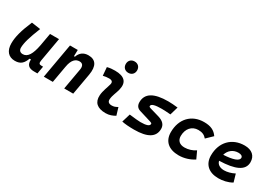

<svg xmlns="http://www.w3.org/2000/svg" viewBox="16 -1611 3483 2477"><g transform="rotate(30 1758.0 -372.5)"><path d="M187 10.3C275.4 10.3 311.5 -34.7 339.4 -109.4H359.9C354 -32.7 390.1 4.9 468.8 4.9H522L541.5 -106.9H518.1C481.9 -106.9 472.7 -120.6 480.5 -166.5L542 -517.6H408.2L374 -325.2V-325.7C347.7 -189.5 305.7 -115.2 233.4 -115.2C193.8 -115.2 171.4 -137.7 171.4 -176.8C171.4 -246.1 200.2 -345.2 266.1 -508.3L133.3 -527.3C64.9 -367.7 36.1 -259.3 36.1 -164.6C36.1 -53.7 90.8 10.3 187 10.3Z M614.3 0H748.5L792.5 -250.5V-249.5C811 -363.8 860.8 -401.9 916.5 -401.9C961.9 -401.9 983.4 -371.1 973.1 -312.5L918 0H1052.2L1107.9 -315.4C1132.3 -454.6 1086.9 -527.3 976.6 -527.3C903.3 -527.3 855 -489.7 833 -423.8H818.8L821.3 -517.6H705.6Z M1643.6 -142.6C1609.9 -123 1589.4 -115.7 1557.1 -115.7C1514.2 -115.7 1492.7 -134.8 1495.1 -172.4C1499.5 -234.9 1527.8 -281.2 1543 -345.2C1572.3 -465.3 1515.1 -527.3 1372.1 -527.3C1333.5 -527.3 1294.9 -524.4 1256.8 -513.7L1267.1 -390.6C1296.9 -398.4 1326.7 -401.9 1356.4 -401.9C1399.9 -401.9 1418 -382.3 1408.2 -345.2C1394 -288.1 1363.3 -222.7 1358.9 -153.3C1352.1 -46.4 1413.1 9.8 1538.1 9.8C1595.2 9.8 1637.2 -8.3 1677.2 -31.2ZM1532.2 -587.4C1582.5 -587.4 1616.7 -621.6 1616.7 -671.9C1616.7 -722.2 1582.5 -756.3 1532.2 -756.3C1481.9 -756.3 1447.8 -722.2 1447.8 -671.9C1447.8 -621.6 1481.9 -587.4 1532.2 -587.4Z M1963.4 9.8C2163.1 9.8 2262.2 -50.8 2262.2 -172.9C2262.2 -233.4 2224.1 -273.4 2149.4 -295.4L2011.7 -335.4C1996.1 -339.8 1987.3 -345.7 1987.3 -355.5C1987.3 -386.7 2037.6 -401.9 2139.6 -401.9C2173.8 -401.9 2217.8 -399.4 2272 -395L2307.6 -517.6C2255.4 -523.9 2208 -527.3 2164.6 -527.3C1952.1 -527.3 1846.7 -462.9 1846.7 -333C1846.7 -285.6 1868.2 -252.4 1913.6 -238.8L2092.8 -184.1C2108.9 -179.2 2118.2 -173.8 2118.2 -163.6C2118.2 -131.3 2074.2 -115.7 1985.4 -115.7C1957 -115.7 1901.9 -121.1 1818.8 -131.3L1780.8 -4.9C1825.7 4.9 1886.2 9.8 1963.4 9.8Z M2641.1 -115.7C2568.8 -115.7 2526.9 -153.8 2526.4 -220.2C2526.9 -329.6 2589.8 -401.9 2686.5 -401.9C2742.7 -401.9 2780.3 -385.3 2812 -347.2L2902.3 -434.6C2857.9 -499.5 2797.4 -527.3 2700.2 -527.3C2513.7 -527.3 2391.1 -397.5 2391.1 -199.7C2391.1 -66.9 2477.1 9.8 2627 9.8C2709 9.8 2790.5 -17.1 2852.1 -58.1L2802.2 -165.5C2758.3 -135.7 2699.7 -115.7 2641.1 -115.7Z M3231.4 -115.7C3167.5 -115.7 3125.5 -143.6 3114.7 -191.4C3350.6 -197.8 3475.6 -253.4 3475.6 -376C3475.6 -471.2 3412.1 -527.3 3305.2 -527.3C3115.7 -527.3 2989.3 -396.5 2989.3 -199.7C2989.3 -67.9 3074.2 9.8 3217.3 9.8C3281.7 9.8 3355.5 -4.4 3417.5 -41L3383.8 -156.7C3334.5 -130.9 3278.3 -115.7 3231.4 -115.7ZM3122.1 -284.7C3144 -359.4 3203.1 -406.2 3281.7 -406.2C3322.3 -406.2 3345.2 -391.1 3345.2 -365.7C3345.2 -320.3 3263.2 -291 3122.1 -284.7Z"/></g></svg>

Font: Cascadia Mono NF
Style: Bold Italic
Weight: 700
Italic angle: -10°
Monospace: yes
Designer: Aaron Bell
Foundry: Saja Typeworks
Version: Version 2404.023